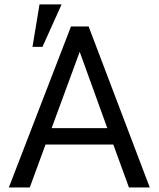

<svg xmlns="http://www.w3.org/2000/svg" viewBox="-20 -828 701 848"><path d="M454 -262 332 -599 208 -262ZM641.5 0H549.5L480.5 -189.5H181L111.5 0H19L293.5 -711H371.5ZM167.5 -621H123.5L154.5 -808.5H252Z"/></svg>

Font: Roberto Sans
Style: Regular
Weight: 400
Designer: Google (font) & Cristiano Sobral (main changes)
Version: Version 1.500; ttfautohint (v1.8.4.7-5d5b-dirty)